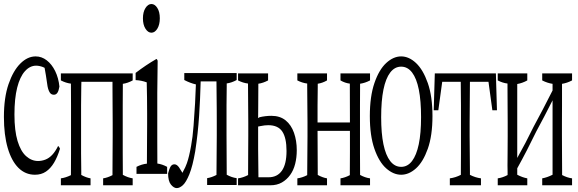

<svg xmlns="http://www.w3.org/2000/svg" viewBox="-23 -880 2894 961"><path d="M204.1 -81.1Q241.2 -95.2 267.6 -148.9Q272.5 -147.5 277.3 -135.7Q264.6 -94.2 247.3 -65.4Q230 -36.6 206.8 -21Q183.6 -5.4 151.9 -5.4Q104 -5.4 69.3 -39.8Q34.7 -74.2 15.6 -139.4Q-3.4 -204.6 -3.4 -294.9Q-3.4 -391.6 19.8 -459Q43 -526.4 78.9 -562Q114.7 -597.7 155.3 -597.7Q185.5 -597.7 210.9 -578.1Q236.3 -558.6 253.2 -524.2Q270 -489.7 274.4 -446.8Q271 -425.8 264.4 -415.8Q257.8 -405.8 246.6 -405.8Q231.9 -405.8 224.6 -419.4Q216.3 -434.6 213.4 -458.5Q207 -504.4 200.2 -540.5Q194.8 -543 191.9 -544.4Q173.8 -551.3 157.7 -551.3Q126.5 -551.3 101.6 -523.4Q76.7 -495.6 63 -441.4Q49.3 -387.2 49.3 -306.6Q49.3 -226.1 64.9 -174.3Q80.6 -122.6 107.7 -98.4Q134.8 -74.2 167.5 -74.2Q186 -74.2 204.1 -81.1Z M641.1 -512.7Q641.1 -490.2 641.1 -477.5Q616.2 -463.9 591.8 -460.4V-457Q591.8 -446.8 591.8 -445.8Q591.8 -394 591.3 -352.5Q591.3 -227.5 591.3 -112.3Q591.8 -61 591.8 -19.5Q591.8 -8.8 591.8 -8.3V-4.9Q616.7 8.8 641.1 12.7Q641.1 34.7 641.1 47.4H493.2Q493.2 35.2 493.2 12.7Q516.1 9.3 540 -3.4V-6.8Q540 -7.8 540 -19.5Q540 -64 540.5 -112.5Q541 -161.1 541 -199.2Q541 -227.5 541 -266.1Q541 -304.7 540.5 -352.8Q540 -400.9 540 -445.8Q540 -450.7 540 -465.8V-470.7H384.3V-465.8Q384.3 -450.7 383.8 -445.8Q382.8 -394 382.8 -352.5Q382.8 -304.2 382.8 -266.1Q382.8 -227.5 382.8 -199.2Q382.8 -150.9 382.8 -112.3Q383.3 -61 383.8 -19.5Q383.8 -8.8 383.8 -7.8V-4.4Q407.7 8.8 430.2 12.7Q430.2 34.7 430.2 47.4H281.7Q281.7 35.2 281.7 12.7Q306.6 9.3 332 -3.4Q332.5 -60.1 332.5 -112.8Q332.5 -227.5 332.5 -352.5Q332.5 -404.8 332 -458V-461.4Q307.1 -464.4 281.7 -477.5Q281.7 -490.2 281.7 -512.7Z M734.9 -716.3Q717.8 -716.3 705.1 -736.3Q692.4 -756.3 692.4 -788.1Q692.4 -819.8 705.1 -839.8Q717.8 -859.9 734.9 -859.9Q752 -859.9 764.4 -840.3Q776.9 -820.8 776.9 -788.6Q776.9 -756.3 764.4 -736.3Q752 -716.3 734.9 -716.3ZM660.2 -44.9Q686 -58.1 712.4 -61V-64.5Q712.4 -75.2 712.4 -77.1Q712.4 -122.1 712.9 -170.9Q713.4 -219.7 713.4 -256.3Q713.4 -289.6 713.4 -313Q713.4 -392.6 711.4 -467.8Q683.6 -478 655.8 -479Q655.8 -502 655.8 -515.1Q707.5 -554.7 759.3 -584.5Q762.7 -585.4 766.1 -576.2Q765.1 -500.5 764.2 -415Q764.2 -297.9 764.2 -170.9Q764.2 -118.7 764.6 -64.9V-61.5Q789.1 -58.1 813.5 -44.9Q813.5 -32.2 813.5 -9.8H660.2Q660.2 -32.2 660.2 -44.9Z M1013.7 11.7Q1036.1 8.3 1060.5 -4.4Q1062 -196.3 1062 -201.2Q1062 -229 1062 -266.6Q1062 -305.2 1061.8 -333.5Q1061.5 -361.8 1060.5 -467.8V-472.7H981.4Q979 -381.3 973.6 -300.8Q967.8 -211.9 954.1 -122.6Q941.4 -48.8 924.8 -7.8Q908.2 32.7 892.1 47.1Q876 61.5 861.6 61.5Q847.2 61.5 832.8 44.2Q818.4 26.9 818.4 -12.2Q824.2 -35.6 831.5 -47.4Q838.4 -57.6 850.1 -57.6Q861.8 -57.6 872.6 -43Q878.9 -34.2 889.6 -16.1Q891.6 -14.6 894 -22.9Q905.3 -42.5 912.6 -63.5Q923.8 -95.2 933.6 -150.9Q941.4 -192.4 945.8 -250.5Q955.1 -371.1 957.5 -457.5Q929.2 -463.9 899.4 -479.5Q899.4 -492.2 899.4 -514.2H1161.6Q1161.6 -492.2 1161.6 -479.5Q1136.7 -465.8 1111.8 -462.4V-459Q1111.8 -448.2 1111.8 -447.8Q1111.3 -396 1110.8 -354Q1110.8 -305.2 1110.8 -266.6Q1110.8 -229 1110.8 -201.2Q1111.3 -71.3 1111.8 -8.8V-5.4Q1136.7 8.3 1161.6 11.7Q1161.6 33.7 1161.6 45.9H1013.7Q1013.7 33.7 1013.7 11.7Z M1168.5 12.7Q1193.4 9.3 1218.8 -3.9V-7.3Q1218.8 -8.8 1218.8 -19.5Q1218.8 -64 1219.2 -112.5Q1219.7 -161.1 1219.7 -199.2Q1219.7 -227.5 1219.7 -266.1Q1219.7 -306.2 1218.3 -461.9Q1193.4 -464.8 1168.5 -477.5Q1168.5 -490.2 1168.5 -512.7H1318.8Q1318.8 -490.2 1318.8 -477.5Q1294.4 -464.4 1270 -460.9V-457.5Q1270 -446.8 1270 -445.3Q1269.5 -393.1 1269.5 -351.1Q1269.5 -316.4 1269 -291.5Q1272 -287.1 1274.9 -293Q1305.7 -300.3 1335.4 -300.3Q1378.4 -300.3 1406.5 -277.6Q1434.6 -254.9 1448.5 -215.3Q1462.4 -175.8 1462.4 -128.4Q1462.4 -91.3 1454.3 -59.6Q1446.3 -27.8 1429.2 -4.2Q1412.1 19.5 1387.7 33.4Q1363.3 47.4 1329.6 47.4H1168.5Q1168.5 34.7 1168.5 12.7ZM1281.2 -249Q1276.9 -248 1269 -246.6Q1269 -218.3 1269 -199.2Q1269 -158.7 1269 -134.3Q1269 -112.8 1270 -43Q1270 -20 1270.5 2.4V7.3H1321.3Q1364.7 7.3 1387.9 -25.6Q1411.1 -58.6 1411.1 -124.3Q1411.1 -189.9 1389.9 -221.7Q1368.7 -253.4 1319.8 -253.4Q1301.8 -253.4 1281.2 -249Z M1829.1 -512.7Q1829.1 -490.2 1829.1 -477.5Q1804.2 -464.4 1779.3 -460.9Q1778.8 -404.8 1778.8 -352.5Q1778.8 -227.5 1778.8 -112.3Q1778.8 -60.1 1779.3 -7.8V-4.4Q1804.2 9.3 1829.1 12.7Q1829.1 34.7 1829.1 47.4H1681.2Q1681.2 35.2 1681.2 12.7Q1704.1 9.3 1728 -3.4V-7.3Q1728 -9.3 1728 -21Q1728.5 -66.4 1728.5 -121.6Q1728.5 -168.5 1728.5 -225.1H1566.4Q1566.9 -72.8 1567.4 -7.8V-4.4Q1591.3 8.8 1613.8 12.7Q1613.8 34.7 1613.8 47.4H1465.3Q1465.3 35.2 1465.3 12.7Q1490.2 9.3 1514.6 -3.4Q1516.1 -197.3 1516.1 -199.2Q1516.1 -227.5 1516.1 -266.1Q1516.1 -306.2 1514.6 -445.8Q1514.6 -447.3 1514.6 -458.5V-461.9Q1490.2 -464.8 1465.3 -477.5Q1465.3 -490.2 1465.3 -512.7H1613.8Q1613.8 -490.2 1613.8 -477.5Q1591.3 -464.4 1567.4 -460.9V-457.5Q1567.4 -446.8 1567.4 -445.8Q1566.4 -394 1566.4 -352.5Q1566.4 -304.7 1566.4 -267.1H1728.5Q1728 -421.4 1728 -458V-461.4Q1703.6 -464.4 1681.2 -477.5Q1681.2 -490.2 1681.2 -512.7Z M2084.5 -293.5Q2084.5 -458 2039.6 -517.1Q2017.1 -546.4 1984.9 -546.4Q1952.6 -546.4 1930.2 -517.1Q1907.7 -487.8 1896.2 -431.6Q1884.8 -375.5 1884.8 -293.5Q1884.8 -132.3 1930.2 -73.7Q1952.6 -44.9 1984.9 -44.9Q2017.1 -44.9 2039.3 -74Q2061.5 -103 2073 -158Q2084.5 -212.9 2084.5 -293.5ZM1984.9 -5.4Q1945.8 -5.4 1909.9 -37.4Q1874 -69.3 1851.1 -135Q1828.1 -200.7 1828.1 -299.1Q1828.1 -397.5 1851.1 -464.4Q1874 -531.2 1909.9 -564.5Q1945.8 -597.7 1984.9 -597.7Q2023.9 -597.7 2059.3 -564.5Q2094.7 -531.2 2118.2 -464.4Q2141.6 -397.5 2141.6 -299.3Q2141.6 -201.2 2118.2 -135.3Q2094.7 -69.3 2059.3 -37.4Q2023.9 -5.4 1984.9 -5.4Z M2228.5 12.7Q2257.3 8.8 2283.7 -4.9V-8.3Q2283.7 -9.3 2283.7 -19.5Q2283.7 -61 2284.2 -112.8Q2284.2 -227.5 2284.2 -352.5Q2284.2 -402.8 2283.2 -465.8V-470.7H2190.4Q2180.7 -394.5 2170.9 -328.1H2147.9Q2150.9 -415.5 2153.3 -512.7H2459Q2461.9 -415.5 2464.4 -328.1H2441.4Q2431.6 -394.5 2421.9 -470.7H2329.1Q2327.6 -287.1 2327.6 -266.1Q2327.6 -228 2327.6 -199.2Q2327.6 -158.7 2329.1 -19.5Q2329.1 -8.8 2329.1 -8.3V-4.9Q2355.5 8.8 2384.3 12.7Q2384.3 34.7 2384.3 47.4H2228.5Q2228.5 34.7 2228.5 12.7Z M2840.3 -512.7Q2840.3 -490.2 2840.3 -477.5Q2815.4 -464.4 2790 -460.4V-457Q2790 -446.3 2790 -445.8Q2790 -394.5 2790 -352.5Q2790 -304.2 2789.6 -266.1Q2789.6 -227.5 2789.6 -199.2Q2790 -150.9 2790 -112.3Q2790.5 -61 2790.5 -19.5Q2790.5 -8.3 2790.5 -7.3V-3.9Q2815.4 9.3 2840.3 12.7Q2840.3 34.7 2840.3 47.4H2690.9Q2690.9 35.2 2690.9 12.7Q2715.8 8.3 2742.7 -5.4Q2742.7 -186.5 2742.7 -377.9Q2701.2 -295.4 2661.6 -222.7Q2614.7 -125.5 2565.9 -37.6Q2565.9 -16.6 2565.9 -5.4Q2591.8 8.3 2616.2 12.7Q2616.2 34.7 2616.2 47.4H2468.3Q2468.3 35.2 2468.3 12.7Q2492.7 9.3 2517.6 -3.9V-7.3Q2517.6 -8.3 2517.6 -19.5Q2517.1 -26.4 2517.1 -51.8Q2517.1 -80.6 2517.6 -112.8Q2518.1 -145 2518.1 -199.2Q2518.1 -227.5 2518.1 -266.1Q2518.1 -304.7 2517.6 -352.8Q2517.1 -400.9 2517.1 -445.8Q2517.1 -447.3 2517.1 -458.5V-461.9Q2492.7 -464.8 2468.3 -477.5Q2468.3 -490.2 2468.3 -512.7H2616.2Q2616.2 -490.2 2616.2 -477.5Q2591.8 -463.9 2565.9 -459.5Q2565.9 -269.5 2565.9 -89.4Q2607.4 -162.6 2647.5 -245.1Q2694.3 -331.1 2742.7 -427.2Q2742.7 -439 2742.7 -460.4Q2716.3 -464.4 2690.9 -477.5Q2690.9 -490.2 2690.9 -512.7Z"/></svg>

Font: Scarab Serif
Style: Condensed-Light
Weight: 300
Designer: John Roberts
Foundry: Scarab
Version: 1.0